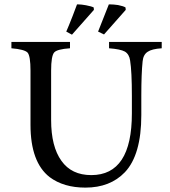

<svg xmlns="http://www.w3.org/2000/svg" viewBox="-20 -841 775 875"><path d="M553 -796 454 -684 427 -697 476 -821Q479 -821 482 -821Q497 -821 518 -818Q543 -813 552 -807ZM408 -796 308 -683 282 -697Q293 -722 311 -768Q328 -813 331 -821Q334 -821 336 -821Q350 -821 372 -817Q398 -812 407 -807ZM717 -650V-621Q672 -618 653 -605Q633 -592 630 -562Q624 -506 624 -404V-317Q624 -135 549 -56Q482 14 369 14Q270 14 206 -34Q119 -102 119 -272V-519Q119 -585 106 -601Q92 -616 32 -621V-650H299V-621Q240 -617 227 -602Q213 -586 213 -519V-294Q213 -173 260 -108Q306 -43 396 -43Q581 -43 581 -324V-404Q581 -515 573 -565Q569 -594 549 -606Q529 -617 477 -621V-650Z"/></svg>

Font: Shafarik
Style: Regular
Weight: 400
Version: Version 1.001; ttfautohint (v1.8.4.7-5d5b)